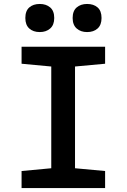

<svg xmlns="http://www.w3.org/2000/svg" viewBox="-20 -950 640 970"><path d="M89 0V-86L239 -100V-614L89 -628V-714H511V-628L359 -614V-100L511 -86V0ZM420 -788Q388 -788 367.5 -806Q347 -824 347 -859Q347 -895 367.5 -912.5Q388 -930 420 -930Q453 -930 473 -912.5Q493 -895 493 -859Q493 -824 473 -806Q453 -788 420 -788ZM181 -788Q148 -788 128 -806Q108 -824 108 -859Q108 -895 128 -912.5Q148 -930 181 -930Q213 -930 233.5 -912.5Q254 -895 254 -859Q254 -824 233.5 -806Q213 -788 181 -788Z"/></svg>

Font: Noto Sans Mono SemiBold
Style: Regular
Weight: 600
Designer: Monotype Design Team
Foundry: Monotype Imaging Inc.
Version: Version 2.014; ttfautohint (v1.8.4.7-5d5b)